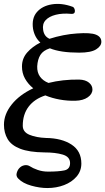

<svg xmlns="http://www.w3.org/2000/svg" viewBox="-50 -748 532 970"><path d="M189 202Q151 202 108 190Q65 178 42 154Q30 142 34.5 126Q39 110 48 101Q58 90 73 87Q88 84 101 92Q116 102 140.5 110.5Q165 119 193 119Q245 119 274.5 113Q304 107 304 76Q304 44 267 33Q230 22 174 22Q97 21 52 3.5Q7 -14 -11.5 -45.5Q-30 -77 -30 -118Q-30 -171 9 -220Q48 -269 118 -302Q92 -323 76.5 -350.5Q61 -378 61 -412Q61 -453 87.5 -483Q114 -513 154 -533Q125 -559 117 -602Q109 -655 136 -686.5Q163 -718 212 -726Q261 -734 316 -714Q323 -712 326.5 -702.5Q330 -693 327 -685Q324 -677 309 -678Q266 -682 232 -673.5Q198 -665 180.5 -646Q163 -627 168 -597Q170 -582 177.5 -570.5Q185 -559 200 -552Q234 -563 270 -570Q306 -577 339 -579Q407 -584 434.5 -573Q462 -562 462 -537Q462 -515 435.5 -498.5Q409 -482 350 -482Q255 -482 202 -504Q168 -493 154 -470.5Q140 -448 138 -413Q137 -382 152 -361Q167 -340 195 -329Q266 -347 350 -346Q382 -345 399.5 -330.5Q417 -316 417 -296Q417 -273 393.5 -256.5Q370 -240 331 -239Q291 -238 252 -245Q213 -252 179 -266Q124 -248 94.5 -209Q65 -170 65 -113Q65 -81 99 -67Q133 -53 182 -51Q262 -50 311.5 -17.5Q361 15 361 78Q361 116 337 144Q313 172 274 187Q235 202 189 202Z"/></svg>

Font: Zen Old Mincho
Style: Regular
Weight: 400
Designer: Yoshimichi Ohira
Foundry: Positype
Version: Version 1.001